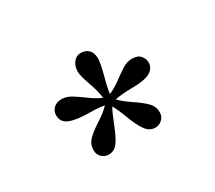

<svg xmlns="http://www.w3.org/2000/svg" viewBox="-65 -836 563 502"><g transform="rotate(-30 216.5 -584.5)"><path d="M198.2 -567.4Q179.7 -570.8 155.8 -570.8Q115.7 -570.8 95.2 -578.9Q74.7 -586.9 74.7 -608.4Q74.7 -620.1 83.3 -629.2Q91.8 -638.2 107.9 -638.2Q122.6 -638.2 136.5 -629.6Q150.4 -621.1 168.5 -607.7Q186.5 -594.2 204.1 -586.9Q202.1 -607.4 191.4 -636.7Q180.7 -666 180.7 -678.7Q180.7 -695.3 189.5 -706.5Q198.2 -717.8 211.4 -717.8Q225.6 -717.8 234.9 -709Q244.1 -700.2 244.1 -683.1Q244.1 -668.9 234.9 -634.5Q225.6 -600.1 224.6 -586.4Q242.7 -594.2 260.7 -607.7Q278.8 -621.1 292.2 -629.4Q305.7 -637.7 320.3 -637.7Q337.9 -637.7 345.7 -627.9Q353.5 -618.2 353.5 -607.9Q353.5 -571.3 285.2 -571.3Q256.8 -571.3 230.5 -566.9Q242.7 -553.7 265.4 -538.6Q288.1 -523.4 300.8 -510.7Q313.5 -498 313.5 -480.5Q313.5 -467.3 304.4 -459Q295.4 -450.7 284.2 -450.7Q266.6 -450.7 255.1 -466.8Q243.7 -482.9 232.4 -512.7Q221.2 -542.5 213.4 -555.2Q205.6 -541.5 193.6 -510.7Q181.6 -480 170.9 -465.3Q160.2 -450.7 143.1 -450.7Q130.9 -450.7 122.3 -459.2Q113.8 -467.8 113.8 -479.5Q113.8 -498.5 126.7 -511.5Q139.6 -524.4 162.8 -539.1Q186 -553.7 198.2 -567.4Z"/></g></svg>

Font: Libertinage
Style: l
Weight: 400
Designer: OSP
Foundry: OSP
Version: Version 1.0; 2008; OFL relea